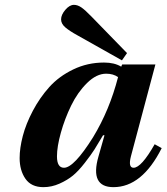

<svg xmlns="http://www.w3.org/2000/svg" viewBox="-20 -760 687 792"><path d="M61 -108Q61 -149 74 -199Q87 -249 115.5 -303Q144 -357 183.5 -401Q223 -445 282 -473.5Q341 -502 409 -502Q452 -502 480 -485L484 -494H621L520 -115Q508 -68 531 -68Q563 -68 618 -165L647 -149Q566 12 448 12Q350 12 386 -114L411 -202H405Q384 -166 370 -144Q356 -122 330 -88.5Q304 -55 281 -36Q258 -17 225.5 -2.5Q193 12 159 12Q109 12 85 -22.5Q61 -57 61 -108ZM215 -115Q215 -68 244 -68Q285 -68 364 -194Q432 -306 467 -442Q447 -456 418 -456Q378 -456 339 -417.5Q300 -379 273.5 -324.5Q247 -270 231 -212.5Q215 -155 215 -115ZM232 -680Q232 -699 249.5 -719.5Q267 -740 285 -740Q300 -740 315.5 -729.5Q331 -719 359 -690L504 -541L483 -511L300 -614Q267 -632 249.5 -647Q232 -662 232 -680Z"/></svg>

Font: Lingua Franca
Style: Bold Italic
Weight: 700
Italic angle: -13°
Version: Version 1.19